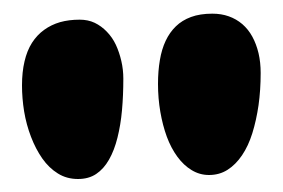

<svg xmlns="http://www.w3.org/2000/svg" viewBox="-20 -660 424 288"><path d="M293.5 -397.5Q279.5 -397.5 267.5 -404.8Q255.5 -412 246 -425Q236.5 -438 230.2 -455Q224 -472 220.5 -492.2Q217 -512.5 217 -534Q217 -553.5 219.8 -569.8Q222.5 -586 228.5 -598.8Q234.5 -611.5 243.8 -620.5Q253 -629.5 266.5 -634.5Q280 -639.5 298.5 -639.5Q312 -639.5 323.2 -635.5Q334.5 -631.5 343.5 -623.8Q352.5 -616 358.5 -605Q364.5 -594 367.8 -580.2Q371 -566.5 371 -550.5Q371 -525 367.8 -502.2Q364.5 -479.5 358.5 -460.2Q352.5 -441 343 -427Q333.5 -413 321.2 -405.2Q309 -397.5 293.5 -397.5ZM97 -391.5Q80 -391.5 66.8 -399.8Q53.5 -408 43.5 -422.2Q33.5 -436.5 26.5 -454.8Q19.5 -473 16.2 -492.8Q13 -512.5 13 -532Q13 -552 16.8 -568Q20.5 -584 28 -595.8Q35.5 -607.5 46.2 -615.2Q57 -623 70.2 -626.8Q83.5 -630.5 99.5 -630.5Q112 -630.5 122 -625.8Q132 -621 140.2 -612.5Q148.5 -604 153.8 -592.8Q159 -581.5 162 -568.5Q165 -555.5 165 -542Q165 -517 163 -494.8Q161 -472.5 156.2 -453.5Q151.5 -434.5 143.5 -420.5Q135.5 -406.5 124.2 -399Q113 -391.5 97 -391.5Z"/></svg>

Font: Gluten ExtraBold
Style: Regular
Weight: 800
Designer: Tyler Finck
Foundry: Etcetera Type Company
Version: Version 1.300